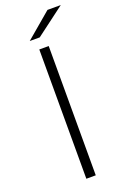

<svg xmlns="http://www.w3.org/2000/svg" viewBox="-166 -926 634 977"><g transform="rotate(-20 151.0 -437.5)"><path d="M122 0V-700H173V0ZM91 -757 230 -875H302L145 -757Z"/></g></svg>

Font: MOST Montserrat Light
Style: Regular
Weight: 300
Designer: Julieta Ulanovsky
Foundry: Julieta Ulanovsky
Version: Version 8.000;March 11, 2024;FontCreator 15.0.0.2926 64-bit